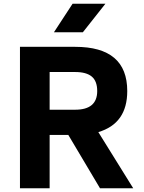

<svg xmlns="http://www.w3.org/2000/svg" viewBox="-20 -1009 772 1029"><path d="M87 0ZM346 -286H246V0H87V-758H383Q662 -758 662 -521Q662 -347 507 -301L694 0H516ZM246 -421H383Q501 -421 501 -521Q501 -574 472 -598.5Q443 -623 383 -623H246ZM369 -989H545L424 -836H269Z"/></svg>

Font: Biryani ExtraBold
Style: Regular
Weight: 800
Designer: Dan Reynolds and Mathieu Reguer
Foundry: Dan Reynolds and Mathieu Reguer
Version: Version 1.004; ttfautohint (v1.1) -l 5 -r 5 -G 72 -x 0 -D la